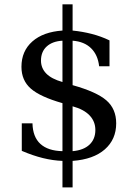

<svg xmlns="http://www.w3.org/2000/svg" viewBox="-20 -714 622 869"><path d="M308.6 -29.8Q358.4 -34.2 385 -59.3Q411.6 -84.5 411.6 -125.5Q411.6 -164.1 385.7 -191.4Q359.9 -218.8 308.6 -232.9ZM262.7 -529.8Q217.3 -527.3 191.4 -503.7Q165.5 -480 165.5 -439.9Q165.5 -405.8 189.2 -381.3Q212.9 -356.9 262.7 -342.8ZM78.6 -31.2V-155.8H127Q128.4 -94.2 162.8 -62.7Q197.3 -31.2 262.7 -29.8V-247.1Q161.6 -275.9 119.4 -313Q77.1 -350.1 77.1 -411.6Q77.1 -482.9 126.5 -526.4Q175.8 -569.8 262.7 -575.7V-694.3H308.6V-575.7Q353 -571.3 395 -560.5Q437 -549.8 475.6 -531.2V-414.1H428.7Q422.9 -465.8 392.1 -495.8Q361.3 -525.9 308.6 -529.8V-328.6Q417 -298.3 461.4 -259.8Q505.9 -221.2 505.9 -155.8Q505.9 -83 454.3 -37.8Q402.8 7.3 308.6 14.2V134.3H262.7V14.2Q220.2 12.7 174.3 1.5Q128.4 -9.8 78.6 -31.2Z"/></svg>

Font: KhunPaOh
Style: Regular
Weight: 400
Designer: Khon Soe Zaw Thu
Version: Version 1.00 July 11, 2016, initial release